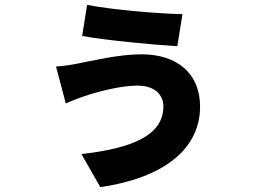

<svg xmlns="http://www.w3.org/2000/svg" viewBox="-20 -686 1040 785"><path d="M648 -251C648 -133 522 -80 313 -56L390 79C659 40 798 -83 798 -250C798 -386 704 -464 558 -464C467 -464 354 -437 297 -426C273 -421 239 -416 209 -414L249 -263C268 -272 307 -287 329 -294C376 -310 472 -336 541 -336C618 -336 648 -294 648 -251ZM336 -666 316 -539C406 -522 605 -503 705 -497L726 -628C619 -631 447 -645 336 -666Z"/></svg>

Font: Noto Sans CJK KR Black
Style: Regular
Weight: 900
Designer: Ryoko NISHIZUKA (kana & ideographs); Paul D. Hunt (Latin, Greek & Cyrillic); Wenlong ZHANG (bopomofo); Sandoll Communica
Foundry: Adobe Systems Incorporated
Version: Version 1.004;PS 1.004;hotconv 1.0.82;makeotf.lib2.5.63406